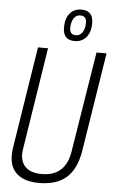

<svg xmlns="http://www.w3.org/2000/svg" viewBox="-61 -959 601 1010"><g transform="rotate(5 239.5 -454.0)"><path d="M184 10Q109 10 69 -24Q29 -58 29 -122Q29 -133 29.5 -141Q30 -149 32 -162L117 -700H170L85 -159Q76 -102 104.5 -70Q133 -38 194 -38Q321 -38 341 -172L426 -700H479L396 -176Q380 -81 328.5 -35.5Q277 10 184 10ZM306 -750Q244 -750 244 -816Q244 -864 266.5 -891Q289 -918 328 -918Q390 -918 390 -851Q390 -804 367 -777Q344 -750 306 -750ZM310 -781Q331 -781 344 -800Q357 -819 357 -852Q357 -887 324 -887Q303 -887 290 -867.5Q277 -848 277 -815Q277 -781 310 -781Z"/></g></svg>

Font: Georama SemiCondensed Light
Style: Italic
Weight: 300
Width: 4
Italic angle: -9°
Designer: Jean-Baptiste Levee
Foundry: Production Type
Version: Version 1.000